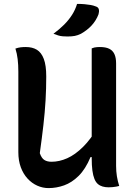

<svg xmlns="http://www.w3.org/2000/svg" viewBox="-20 -951 690 984"><path d="M591 2Q584 4 575.5 5.5Q567 7 557 8Q547 9 537 9Q520 9 506 5Q492 1 481.5 -8Q471 -17 464 -34Q457 -51 453.5 -77Q450 -103 450 -140Q450 -255 450 -339.5Q450 -424 450 -488Q450 -552 450 -603.5Q450 -655 450 -703Q457 -706 463.5 -707.5Q470 -709 477.5 -709.5Q485 -710 492 -710Q522 -710 540 -701Q558 -692 566.5 -673.5Q575 -655 575 -626Q575 -561 575 -495Q575 -429 575 -363.5Q575 -298 575 -232.5Q575 -167 575 -101Q575 -73 579 -48Q583 -23 591 2ZM229 13Q199 13 171 0.5Q143 -12 121 -36Q99 -60 86.5 -94Q74 -128 74 -171Q74 -239 74 -308.5Q74 -378 74 -447.5Q74 -517 74 -584Q74 -619 70.5 -648Q67 -677 59 -702Q73 -707 85.5 -708.5Q98 -710 112 -710Q146 -710 169 -696Q192 -682 204.5 -649Q217 -616 217 -559Q217 -497 213.5 -436.5Q210 -376 202.5 -310.5Q195 -245 184 -166Q193 -140 207.5 -131Q222 -122 244 -122Q284 -122 324.5 -140Q365 -158 405.5 -198Q446 -238 483 -302V-146H444Q418 -84 383 -49.5Q348 -15 308.5 -1Q269 13 229 13ZM375 -931Q397 -931 413.5 -929.5Q430 -928 444.5 -925.5Q459 -923 471 -918Q484 -914 486.5 -903Q489 -892 485 -878Q479 -862 470 -847.5Q461 -833 450 -821Q439 -809 425 -798Q411 -787 395 -778Q379 -770 363.5 -767Q348 -764 326 -764Q314 -764 301.5 -765Q289 -766 278 -769.5Q267 -773 254 -778Q285 -801 308.5 -824.5Q332 -848 349 -874.5Q366 -901 375 -931Z"/></svg>

Font: Recursive Casual SemiBold
Style: Regular
Weight: 600
Version: Version 1.047